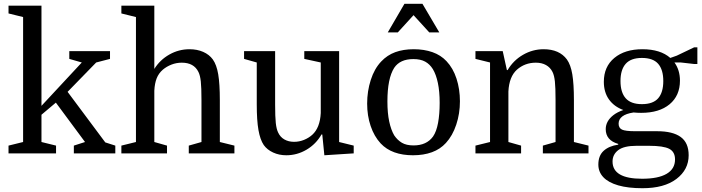

<svg xmlns="http://www.w3.org/2000/svg" viewBox="-20 -810 3710 1014"><path d="M370 -41 429 -60 275 -268 199 -204V-60L276 -41V0H25V-41L102 -60V-720L25 -739V-780H199V-251L412 -480L346 -499V-540H561V-499L488 -480L337 -325L536 -58L589 -41V0H370Z M1044 -60V-283Q1044 -348 1040.5 -380Q1037 -412 1028 -430Q1004 -479 940 -479Q912 -479 886 -469Q860 -459 840 -442Q818 -423 807.5 -396.5Q797 -370 795 -331V-60L862 -41V0H621V-41L698 -60V-720L621 -739V-780H795V-446Q825 -494 874.5 -522Q924 -550 981 -550Q1021 -550 1053 -536Q1085 -522 1104 -496Q1124 -468 1132.5 -417.5Q1141 -367 1141 -281V-60L1218 -41V0H977V-41Z M1433 -540V-257Q1433 -193 1436.5 -160.5Q1440 -128 1449 -110Q1460 -86 1482 -73.5Q1504 -61 1533 -61Q1560 -61 1585 -71Q1610 -81 1629 -98Q1670 -135 1674 -213V-480L1587 -499V-540H1771V-60L1848 -41V0L1693 10L1682 -100H1678Q1649 -49 1599 -19.5Q1549 10 1492 10Q1454 10 1422.5 -4.5Q1391 -19 1373 -44Q1354 -72 1345 -123Q1336 -174 1336 -259V-480L1269 -499V-540Z M2409 -275Q2409 -210 2389.5 -151.5Q2370 -93 2335 -55Q2305 -22 2261 -6Q2217 10 2161 10Q2106 10 2063 -5.5Q2020 -21 1990 -53Q1956 -90 1937.5 -144.5Q1919 -199 1919 -263Q1919 -328 1938 -387.5Q1957 -447 1993 -485Q2025 -519 2067.5 -534.5Q2110 -550 2165 -550Q2220 -550 2264 -534.5Q2308 -519 2338 -487Q2373 -450 2391 -394.5Q2409 -339 2409 -275ZM2026 -274Q2026 -213 2035.5 -168.5Q2045 -124 2062 -95Q2079 -70 2102.5 -56Q2126 -42 2164 -42Q2233 -42 2267 -89Q2285 -115 2293.5 -161Q2302 -207 2302 -267Q2302 -327 2292.5 -372Q2283 -417 2266 -445Q2250 -471 2225.5 -484.5Q2201 -498 2163 -498Q2093 -498 2062 -452Q2026 -396 2026 -274ZM2300 -639 2211 -790H2116L2028 -639H2081L2164 -730L2247 -639Z M2568 -60V-480L2491 -499V-540H2635L2657 -440H2661Q2691 -491 2742 -520.5Q2793 -550 2851 -550Q2934 -550 2974 -496Q2994 -468 3002.5 -417.5Q3011 -367 3011 -281V-60L3088 -41V0H2847V-41L2914 -60V-283Q2914 -348 2910.5 -380Q2907 -412 2898 -430Q2886 -454 2863.5 -466.5Q2841 -479 2810 -479Q2752 -479 2710 -442Q2669 -405 2665 -327V-60L2732 -41V0H2491V-41Z M3617 10Q3617 86 3552.5 135Q3488 184 3373 184Q3297 184 3245 169Q3193 154 3166.5 126Q3140 98 3140 59Q3140 12 3168 -13.5Q3196 -39 3245 -46V-50Q3179 -69 3179 -128Q3179 -149 3189 -167.5Q3199 -186 3219.5 -202Q3240 -218 3272 -229Q3223 -247 3196 -285Q3169 -323 3169 -378Q3169 -458 3224.5 -504Q3280 -550 3373 -550Q3420 -550 3457 -538.5Q3494 -527 3520 -504L3554 -516L3646 -560H3663V-472H3646L3576 -480H3542Q3571 -440 3571 -384Q3571 -305 3516.5 -259.5Q3462 -214 3366 -214Q3356 -214 3346 -214.5Q3336 -215 3326 -216Q3286 -210 3266.5 -195Q3247 -180 3247 -157Q3247 -134 3265 -125.5Q3283 -117 3335 -117H3451Q3533 -117 3575 -86.5Q3617 -56 3617 10ZM3407 -40H3342Q3275 -40 3245 -17Q3215 6 3215 43Q3215 134 3371 134Q3456 134 3500.5 108Q3545 82 3545 32Q3545 -8 3514.5 -24Q3484 -40 3407 -40ZM3257 -382Q3257 -322 3284.5 -291Q3312 -260 3370 -260Q3429 -260 3456 -291Q3483 -322 3483 -382Q3483 -442 3456 -473Q3429 -504 3370 -504Q3312 -504 3284.5 -473Q3257 -442 3257 -382Z"/></svg>

Font: Domine
Style: Regular
Weight: 400
Designer: Pablo Impallari, Rodrigo Fuenzalida, Brenda Gallo
Foundry: Pablo Impallari, Rodrigo Fuenzalida, Brenda Gallo
Version: Version 2.000